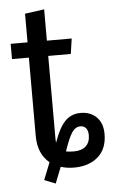

<svg xmlns="http://www.w3.org/2000/svg" viewBox="-53 -693 474 802"><g transform="rotate(-5 184.5 -292.5)"><path d="M276.9 -212.9Q318.4 -212.9 343.8 -187.3Q369.1 -161.6 369.1 -117.2Q369.1 -54.2 330.8 -21Q292.5 12.2 230 12.2Q200.2 12.2 174.8 3.9L147.9 71.8L101.1 53.2L129.9 -19Q82 -58.6 82 -133.8V-461.9H11.2V-525.9H82V-646L163.1 -657.2V-525.9H267.1L257.8 -461.9H163.1V-118.2Q163.1 -104 164.1 -99.1L165 -100.1Q185.1 -158.2 210.9 -185.5Q236.8 -212.9 276.9 -212.9ZM234.9 -55.2Q268.1 -55.2 285.6 -71.5Q303.2 -87.9 303.2 -117.2Q303.2 -136.2 294.9 -146.7Q286.6 -157.2 271 -157.2Q250.5 -157.2 236.1 -136.2Q221.7 -115.2 202.1 -58.1Q215.3 -55.2 234.9 -55.2Z"/></g></svg>

Font: Fira Sans Compressed Book
Style: Regular
Weight: 350
Width: 1
Designer: Carrois Corporate & Edenspiekermann AG
Foundry: Carrois Corporate GbR & Edenspiekermann AG
Version: Version 4.203;PS 004.203;hotconv 1.0.88;makeotf.lib2.5.64775